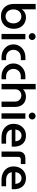

<svg xmlns="http://www.w3.org/2000/svg" viewBox="1640 -2410 782 4103"><g transform="rotate(90 2031.5 -359.0)"><path d="M330 12Q252 12 192 -21Q132 -54 98.5 -115.5Q65 -177 65 -261V-730H180V-433H181Q197 -460 223 -480Q249 -500 281 -511Q313 -522 349 -522Q422 -522 477.5 -489.5Q533 -457 564.5 -399Q596 -341 596 -263Q596 -202 577.5 -151.5Q559 -101 524.5 -64Q490 -27 441 -7.5Q392 12 330 12ZM330 -86Q374 -86 408 -107.5Q442 -129 461 -167Q480 -205 480 -255Q480 -304 461 -342Q442 -380 408.5 -402Q375 -424 331 -424Q287 -424 253 -402.5Q219 -381 200 -343Q181 -305 181 -255Q181 -205 200 -167Q219 -129 253 -107.5Q287 -86 330 -86Z M705 0V-510H820V0ZM762 -581Q732 -581 710 -603Q688 -625 688 -655Q688 -685 710 -707Q732 -729 762 -729Q793 -729 814.5 -707Q836 -685 836 -655Q836 -625 814.5 -603Q793 -581 762 -581Z M1204 0Q1125 0 1063 -34Q1001 -68 965 -125.5Q929 -183 929 -255Q929 -327 965 -384.5Q1001 -442 1063 -476Q1125 -510 1204 -510H1266V-412H1202Q1156 -412 1120.5 -391.5Q1085 -371 1065 -335Q1045 -299 1045 -255Q1045 -211 1065 -175Q1085 -139 1120.5 -118.5Q1156 -98 1202 -98H1266V0Z M1612 0Q1533 0 1471 -34Q1409 -68 1373 -125.5Q1337 -183 1337 -255Q1337 -327 1373 -384.5Q1409 -442 1471 -476Q1533 -510 1612 -510H1674V-412H1610Q1564 -412 1528.5 -391.5Q1493 -371 1473 -335Q1453 -299 1453 -255Q1453 -211 1473 -175Q1493 -139 1528.5 -118.5Q1564 -98 1610 -98H1674V0Z M1774 0V-730H1889V-459Q1920 -492 1961 -507Q2002 -522 2044 -522Q2114 -522 2163.5 -492.5Q2213 -463 2239 -411.5Q2265 -360 2265 -294V0H2151V-293Q2151 -332 2132.5 -361.5Q2114 -391 2084.5 -407.5Q2055 -424 2019 -424Q1985 -424 1955 -408Q1925 -392 1907 -363Q1889 -334 1889 -297V0Z M2403 0V-510H2518V0ZM2460 -581Q2430 -581 2408 -603Q2386 -625 2386 -655Q2386 -685 2408 -707Q2430 -729 2460 -729Q2491 -729 2512.5 -707Q2534 -685 2534 -655Q2534 -625 2512.5 -603Q2491 -581 2460 -581Z M2914 0Q2828 0 2763.5 -32.5Q2699 -65 2663 -122.5Q2627 -180 2627 -255Q2627 -334 2659 -394Q2691 -454 2747 -488Q2803 -522 2876 -522Q2958 -522 3011 -487Q3064 -452 3089.5 -393Q3115 -334 3115 -261Q3115 -251 3114 -238Q3113 -225 3111 -218H2749Q2755 -178 2778 -151.5Q2801 -125 2836 -111.5Q2871 -98 2914 -98H3051V0ZM2748 -296H3000Q2999 -315 2994.5 -334Q2990 -353 2980.5 -370Q2971 -387 2956.5 -399.5Q2942 -412 2922 -419.5Q2902 -427 2876 -427Q2846 -427 2823 -415.5Q2800 -404 2784 -385.5Q2768 -367 2759.5 -343.5Q2751 -320 2748 -296Z M3218 0V-365Q3218 -433 3256.5 -471.5Q3295 -510 3363 -510H3486V-412H3384Q3360 -412 3346.5 -398Q3333 -384 3333 -360V0Z M3824 0Q3738 0 3673.5 -32.5Q3609 -65 3573 -122.5Q3537 -180 3537 -255Q3537 -334 3569 -394Q3601 -454 3657 -488Q3713 -522 3786 -522Q3868 -522 3921 -487Q3974 -452 3999.5 -393Q4025 -334 4025 -261Q4025 -251 4024 -238Q4023 -225 4021 -218H3659Q3665 -178 3688 -151.5Q3711 -125 3746 -111.5Q3781 -98 3824 -98H3961V0ZM3658 -296H3910Q3909 -315 3904.5 -334Q3900 -353 3890.5 -370Q3881 -387 3866.5 -399.5Q3852 -412 3832 -419.5Q3812 -427 3786 -427Q3756 -427 3733 -415.5Q3710 -404 3694 -385.5Q3678 -367 3669.5 -343.5Q3661 -320 3658 -296Z"/></g></svg>

Font: MuseoModerno Thin Medium
Style: Regular
Weight: 500
Version: Version 1.003